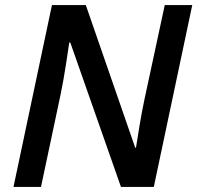

<svg xmlns="http://www.w3.org/2000/svg" viewBox="-20 -734 775 754"><path d="M33 0H141L218 -363Q229 -416 239 -480.5Q249 -545 252 -567H256L455 0H584L735 -714H627L548 -347Q538 -300 528.5 -244Q519 -188 514 -154H511L317 -714H184Z"/></svg>

Font: Noto Sans UI Medium
Style: Italic
Weight: 500
Italic angle: -12°
Designer: Monotype Design Team
Foundry: Monotype Imaging Inc.
Version: Version 1.901